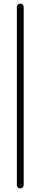

<svg xmlns="http://www.w3.org/2000/svg" viewBox="-20 -868 223 1069"><path d="M74 162V-830Q74 -837 79.5 -842.5Q85 -848 93 -848Q101 -848 106.5 -842.5Q112 -837 112 -830V162Q112 170 106.5 175.5Q101 181 93 181Q85 181 79.5 175.5Q74 170 74 162Z"/></svg>

Font: Comic Neue Light
Style: Regular
Weight: 300
Designer: Craig Rozynski
Foundry: Craig Rozynski
Version: Version 2.003